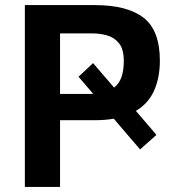

<svg xmlns="http://www.w3.org/2000/svg" viewBox="-20 -733 682 753"><path d="M77.5 0V-713H352Q479 -713 543 -663.5Q607 -614 607 -495Q607 -430.5 585.2 -379.5Q563.5 -328.5 513 -298Q531 -277 551.2 -253.5Q571.5 -230 593.5 -204L529.5 -147Q503 -177.5 479.5 -205Q456 -232.5 436 -256L426.5 -267.5Q392 -261.5 350.5 -261.5H215.5V0ZM343 -602H215.5V-364.5H329.5Q338 -364.5 345.5 -365Q332 -380.5 317.8 -397.2Q303.5 -414 288 -432L345 -485.5Q368 -459 388.2 -435.2Q408.5 -411.5 427.5 -389.5Q447.5 -405 456.5 -431Q465.5 -457 465.5 -493.5Q465.5 -540 446.8 -563.2Q428 -586.5 399.8 -594.2Q371.5 -602 343 -602Z"/></svg>

Font: Commissioner SemiBold
Style: Regular
Weight: 600
Designer: Kostas Bartsokas
Foundry: Kostas Bartsokas
Version: Version 1.000; ttfautohint (v1.8.3)